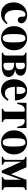

<svg xmlns="http://www.w3.org/2000/svg" viewBox="1510 -2022 527 3586"><g transform="rotate(90 1773.0 -229.5)"><path d="M412 -109C375 -67 346 -53 305 -53C218 -53 166 -137 166 -273C166 -382 201 -442 250 -442C292 -442 292 -419 292 -372C292 -324 317 -299 351 -299C391 -299 416 -324 416 -363C416 -427 349 -473 262 -473C129 -473 25 -371 25 -222C25 -79 114 14 239 14C319 14 375 -16 430 -91Z M698 -473C566 -473 469 -374 469 -228C469 -86 569 14 694 14C823 14 920 -88 920 -229C920 -371 824 -473 698 -473ZM695 -442C754 -442 773 -389 773 -218C773 -69 753 -17 695 -17C637 -17 616 -73 616 -218C616 -389 634 -442 695 -442Z M965 -461V-437C1009 -430 1018 -419 1018 -376V-87C1018 -45 1010 -33 965 -24V0H1214C1349 0 1419 -55 1419 -128C1419 -191 1363 -238 1279 -247V-249C1362 -260 1393 -300 1393 -352C1393 -422 1327 -461 1205 -461ZM1153 -231H1173C1253 -231 1296 -198 1296 -128C1296 -60 1260 -30 1201 -30C1167 -30 1153 -42 1153 -75ZM1153 -395C1153 -421 1166 -432 1197 -432C1248 -432 1274 -405 1274 -345C1274 -278 1248 -260 1153 -260Z M1839 -126C1798 -77 1767 -58 1724 -58C1626 -58 1608 -150 1602 -245H1857C1853 -319 1835 -382 1798 -423C1769 -455 1728 -473 1670 -473C1545 -473 1461 -373 1461 -224C1461 -87 1544 14 1665 14C1750 14 1803 -17 1863 -112ZM1600 -277C1600 -397 1624 -442 1670 -442C1699 -442 1711 -425 1725 -395C1734 -376 1734 -355 1734 -303V-277Z M2205 -402C2205 -421 2215 -429 2229 -429C2317 -429 2331 -370 2349 -288H2373L2371 -461H1902L1898 -288H1922C1938 -371 1961 -429 2038 -429C2055 -429 2066 -422 2066 -402V-88C2066 -42 2059 -35 2013 -24V0H2258V-24C2223 -29 2205 -42 2205 -85Z M2643 -473C2511 -473 2414 -374 2414 -228C2414 -86 2514 14 2639 14C2768 14 2865 -88 2865 -229C2865 -371 2769 -473 2643 -473ZM2640 -442C2699 -442 2718 -389 2718 -218C2718 -69 2698 -17 2640 -17C2582 -17 2561 -73 2561 -218C2561 -389 2579 -442 2640 -442Z M3289 0H3529V-24C3484 -33 3476 -45 3476 -87V-376C3476 -418 3485 -430 3529 -437V-461H3338L3234 -173H3233L3104 -461H2913V-437C2957 -429 2966 -419 2966 -376V-87C2966 -46 2955 -30 2909 -24V0H3057V-24C3020 -29 3000 -47 3000 -84V-366L3166 0H3208L3337 -357V-87C3337 -46 3327 -29 3289 -24Z"/></g></svg>

Font: STIXGeneral
Style: Bold
Weight: 700
Designer: MicroPress Inc., with final additions and corrections provided by Coen Hoffman, Elsevier (retired)
Version: Version 1.1.0